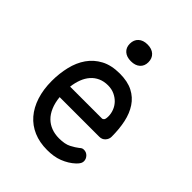

<svg xmlns="http://www.w3.org/2000/svg" viewBox="-219 -902 1037 1037"><g transform="rotate(45 300.0 -383.5)"><path d="M459 -132Q478 -132 490.5 -118.5Q503 -105 503 -88Q503 -79 498.5 -70.5Q494 -62 482 -50Q466 -35 448 -24Q430 -13 409.5 -5Q389 3 366.5 6.5Q344 10 319 10Q261 10 215.5 -9.5Q170 -29 138.5 -65.5Q107 -102 90 -154.5Q73 -207 73 -272Q73 -329 85.5 -381.5Q98 -434 125.5 -473.5Q153 -513 197 -536.5Q241 -560 305 -560Q365 -560 405 -539.5Q445 -519 469.5 -482Q494 -445 504.5 -395.5Q515 -346 515 -287Q515 -269 502 -254.5Q489 -240 468 -240H165Q169 -200 182 -169.5Q195 -139 215 -119.5Q235 -100 261.5 -90Q288 -80 320 -80Q365 -80 391.5 -94Q418 -108 433 -120Q441 -127 446 -129.5Q451 -132 459 -132ZM165 -320H409Q414 -320 419.5 -326Q425 -332 425 -353Q425 -374 417 -395Q409 -416 393.5 -432.5Q378 -449 355.5 -459.5Q333 -470 305 -470Q274 -470 249.5 -459Q225 -448 207.5 -428Q190 -408 179.5 -380.5Q169 -353 165 -320ZM300 -649Q267 -649 248 -666Q229 -683 229 -712Q229 -742 248 -759.5Q267 -777 300 -777Q333 -777 352 -759.5Q371 -742 371 -712Q371 -683 352 -666Q333 -649 300 -649Z"/></g></svg>

Font: Maple Mono Normal
Style: Regular
Weight: 400
Monospace: yes
Designer: subframe7536
Version: Version 7.000